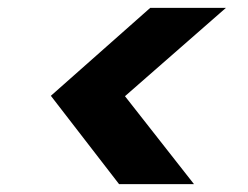

<svg xmlns="http://www.w3.org/2000/svg" viewBox="-20 -593 628 487"><path d="M553 -573 297 -349 472 -126H282L109 -350L361 -573Z"/></svg>

Font: DM Sans Black
Style: Italic
Weight: 900
Italic angle: -10°
Designer: Colophon Foundry, Jonny Pinhorn
Foundry: Colophon Foundry
Version: Version 4.004;gftools[0.9.30]